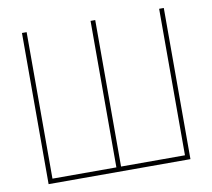

<svg xmlns="http://www.w3.org/2000/svg" viewBox="-80 -819 1007 910"><g transform="rotate(-10 423.5 -364.0)"><path d="M104.5 -727.5V-22.5H412.1V-727.5H434.6V-22.5H742.2V-727.5H764.6V0H82V-727.5Z"/></g></svg>

Font: Intratopia Thin
Style: Regular
Weight: 100
Designer: Rasmus Andersson
Foundry: rsms
Version: Version 3.000;Glyphs 3.2.3 (3260)